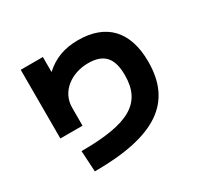

<svg xmlns="http://www.w3.org/2000/svg" viewBox="-160 -950 1258 1201"><g transform="rotate(-30 469.0 -350.0)"><path d="M193.4 -110.4 202.1 41C638.7 41 835 -91.8 835 -386.7C835 -604.5 724.6 -722.7 520.5 -722.7C422.4 -722.7 346.2 -694.8 278.3 -632.8V-741.2H118.2V-245.1H278.3V-375C278.3 -492.2 383.8 -566.4 502.9 -566.4C616.2 -566.4 666 -510.7 666 -386.7C666 -186.5 536.1 -110.4 193.4 -110.4Z"/></g></svg>

Font: Pretendard Black
Style: Regular
Weight: 900
Designer: Base glyphs from Inter by Rasmus Andersson; Hangeul glyphs from Noto Sans CJK(Source Han Sans) by Jang Soo-young and Kan
Foundry: Kil Hyung-jin
Version: Version 1.309;Glyphs 3.2 (3225)